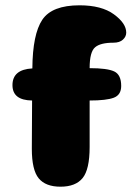

<svg xmlns="http://www.w3.org/2000/svg" viewBox="-20 -704 510 724"><path d="M339 -526Q318 -509 318 -447Q385 -447 411 -434.5Q437 -422 437 -380Q437 -346 409 -335.5Q381 -325 318 -325V-150Q318 -65 291.5 -32.5Q265 0 208 0Q152 0 126 -31.5Q100 -63 100 -143L101 -325Q27 -326 27 -383Q27 -442 102 -446Q103 -575 139.5 -629.5Q176 -684 280 -684Q363 -684 409.5 -650Q456 -616 456 -581Q456 -566 443.5 -554.5Q431 -543 408 -543Q359 -543 339 -526Z"/></svg>

Font: Coiny
Style: Regular
Weight: 400
Version: Version 001.001